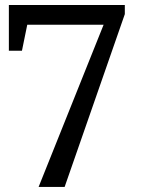

<svg xmlns="http://www.w3.org/2000/svg" viewBox="-20 -740 569 760"><path d="M474.1 -684.1 235.8 0H132.8L390.1 -642.1H87.9L66.9 -539.1H15.1V-720.2H474.1Z"/></svg>

Font: Amethysta
Style: Regular
Weight: 400
Designer: Konstantin Vinogradov, Alexei Vanyashin
Foundry: Cyreal (www.cyreal.org)
Version: Version 1.002